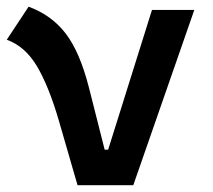

<svg xmlns="http://www.w3.org/2000/svg" viewBox="-22 -547 628 567"><path d="M207 0 151.9 -190.4Q122.1 -292.5 87.2 -351.3Q52.2 -410.2 -2 -429.7L62.5 -527.3Q130.9 -502 172.4 -447.5Q213.9 -393.1 240.7 -288.1L287.1 -105H297.4L426.8 -517.6H551.8L371.6 0Z"/></svg>

Font: Cascadia Mono PL SemiBold
Style: Regular
Weight: 600
Monospace: yes
Designer: Aaron Bell
Foundry: Saja Typeworks
Version: Version 2404.023; ttfautohint (v1.8.4)